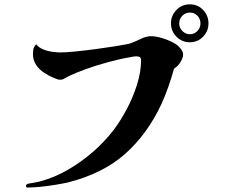

<svg xmlns="http://www.w3.org/2000/svg" viewBox="-20 -840 1040 886"><path d="M905 -732Q905 -753 891 -767.5Q877 -782 856 -782Q836 -782 821.5 -767.5Q807 -753 807 -732Q807 -711 822 -696.5Q837 -682 856 -682Q876 -682 890.5 -696.5Q905 -711 905 -732ZM825 -588Q825 -575 814 -555.5Q803 -536 783 -523Q772 -483 757 -440Q742 -397 725 -360Q660 -221 557.5 -130Q455 -39 293 2Q271 7 237.5 12.5Q204 18 171 21.5Q138 25 119 25Q115 25 107.5 25.5Q100 26 100 18Q100 13 104 10.5Q108 8 113 7Q124 5 139.5 2.5Q155 0 169 -4Q231 -21 291.5 -55.5Q352 -90 407 -137.5Q462 -185 505 -241Q536 -282 565 -336.5Q594 -391 612.5 -450Q631 -509 631 -562Q632 -580 610 -580Q598 -580 586 -577Q537 -569 481.5 -554Q426 -539 376 -521Q326 -503 290 -485Q283 -481 275.5 -476.5Q268 -472 258 -472Q251 -472 244.5 -474.5Q238 -477 232 -479Q209 -488 185.5 -503Q162 -518 147 -540Q132 -562 132 -591Q132 -599 133.5 -610.5Q135 -622 147 -636Q158 -621 178.5 -612.5Q199 -604 221 -601Q243 -598 258 -598Q284 -598 328.5 -602.5Q373 -607 422 -613.5Q471 -620 511.5 -626.5Q552 -633 571 -637Q587 -641 605.5 -649.5Q624 -658 633 -662Q641 -666 653.5 -669.5Q666 -673 673 -673Q699 -673 726 -665Q753 -657 774.5 -646Q796 -635 804 -626Q810 -621 817.5 -610Q825 -599 825 -588ZM942 -732Q942 -696 917 -670.5Q892 -645 856 -645Q820 -645 794.5 -670.5Q769 -696 769 -732Q769 -768 794 -794Q819 -820 856 -820Q893 -820 917.5 -794Q942 -768 942 -732Z"/></svg>

Font: Kaisei Tokumin
Style: Bold
Weight: 700
Designer: Font-Kai, 金井和夫
Foundry: KAZUO KANAI
Version: Version 5.003